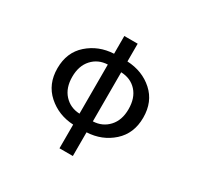

<svg xmlns="http://www.w3.org/2000/svg" viewBox="-186 -919 1372 1336"><g transform="rotate(30 500.0 -251.0)"><path d="M553.7 -472.7V-78.1Q628.9 -81.1 677.7 -133.8Q726.6 -186.5 726.6 -275.4Q726.6 -365.2 679.2 -417.5Q631.8 -469.7 553.7 -472.7ZM446.3 -78.1V-472.7Q371.1 -469.7 322.8 -417Q274.4 -364.3 274.4 -275.4Q274.4 -186.5 322.8 -133.8Q371.1 -81.1 446.3 -78.1ZM553.7 -702.1V-559.6Q676.8 -553.7 760.7 -478.5Q844.7 -403.3 844.7 -275.4Q844.7 -148.4 759.8 -72.3Q674.8 3.9 553.7 9.8V200.2H446.3V9.8Q326.2 3.9 240.7 -72.3Q155.3 -148.4 155.3 -275.4Q155.3 -403.3 240.7 -478.5Q326.2 -553.7 446.3 -559.6V-702.1Z"/></g></svg>

Font: GenEi Gothic M SemiBold
Style: Regular
Weight: 500
Designer: o_tamon (Modified); [Source Han Sans]
Ryoko NISHIZUKA  (kana & ideographs); Paul D. Hunt (Latin, Greek & Cyrillic); Wenl
Version: Version 1.1a;Original Version 1.004